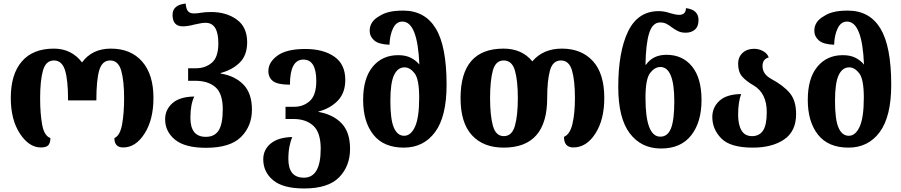

<svg xmlns="http://www.w3.org/2000/svg" viewBox="-20 -825 5099 1086"><path d="M211 9Q243 9 254 -4.5Q265 -18 265 -44Q230 -57 218.5 -119.5Q207 -182 207 -270Q207 -369 223 -426Q239 -483 285 -483Q330 -483 347.5 -428.5Q365 -374 365 -257H525Q525 -373 541.5 -428Q558 -483 603 -483Q649 -483 665.5 -426Q682 -369 682 -270Q682 -184 670.5 -121Q659 -58 627 -44Q627 9 677 9Q748 9 798 -70Q848 -149 848 -271Q848 -404 784 -477Q720 -550 607 -550Q501 -550 444 -472Q384 -550 285 -550Q166 -550 103.5 -477.5Q41 -405 41 -271Q41 -148 92.5 -69.5Q144 9 211 9Z M1145 11Q1282 11 1343.5 -50.5Q1405 -112 1405 -205Q1405 -297 1357 -346.5Q1309 -396 1228 -409V-412Q1295 -430 1336.5 -471.5Q1378 -513 1378 -586Q1378 -672 1319 -714.5Q1260 -757 1175 -757Q1139 -757 1117.5 -753Q1096 -749 1076 -749Q1055 -749 1044 -761Q1033 -773 1030 -805Q956 -797 956 -741Q956 -676 1014 -676Q1042 -676 1079 -686Q1098 -690 1113 -693Q1128 -696 1143 -696Q1215 -696 1215 -580Q1215 -501 1178 -470Q1141 -439 1089 -439H1044V-368H1084Q1157 -368 1198.5 -332Q1240 -296 1240 -207Q1240 -124 1217 -87.5Q1194 -51 1144 -51Q1057 -51 1057 -158Q1057 -235 1079 -279Q997 -278 955.5 -241.5Q914 -205 914 -150Q914 -81 970 -35Q1026 11 1145 11Z M1700 241Q1837 241 1898.5 177.5Q1960 114 1960 17Q1960 -78 1911.5 -128Q1863 -178 1781 -192V-194Q1849 -212 1891 -256Q1933 -300 1933 -373Q1933 -462 1870.5 -505Q1808 -548 1707 -548Q1601 -548 1549.5 -510.5Q1498 -473 1498 -423Q1498 -386 1524.5 -366Q1551 -346 1620 -346Q1620 -488 1696 -488Q1769 -488 1769 -367Q1769 -287 1732.5 -254Q1696 -221 1644 -221H1595V-152H1639Q1711 -152 1752.5 -113.5Q1794 -75 1794 16Q1794 180 1699 180Q1611 180 1611 74Q1611 35 1617.5 2.5Q1624 -30 1633 -50Q1553 -48 1511 -13Q1469 22 1469 76Q1469 148 1525 194.5Q1581 241 1700 241Z M2264 10Q2376 10 2441 -78Q2506 -166 2506 -345Q2506 -564 2444.5 -664.5Q2383 -765 2261 -765Q2212 -765 2180 -757Q2148 -749 2126 -734Q2071 -704 2071 -651Q2071 -619 2096.5 -596.5Q2122 -574 2183 -572Q2185 -628 2203.5 -665.5Q2222 -703 2256 -703Q2342 -703 2352 -460Q2332 -484 2303 -498.5Q2274 -513 2232 -513Q2142 -513 2088 -447.5Q2034 -382 2034 -260Q2034 -136 2092 -63Q2150 10 2264 10ZM2266 -57Q2228 -57 2208 -102.5Q2188 -148 2188 -254Q2188 -357 2209 -400.5Q2230 -444 2268 -444Q2299 -444 2325 -410.5Q2351 -377 2351 -273Q2351 -160 2327.5 -108.5Q2304 -57 2266 -57Z M2829 10Q3075 10 3075 -270Q3075 -368 3090.5 -425.5Q3106 -483 3153 -483Q3199 -483 3215.5 -426Q3232 -369 3232 -270Q3232 -184 3218 -124.5Q3204 -65 3170 -51Q3170 9 3223 9Q3297 9 3347.5 -69.5Q3398 -148 3398 -271Q3398 -409 3333.5 -479.5Q3269 -550 3158 -550Q3052 -550 2991 -478Q2932 -550 2828 -550Q2585 -550 2585 -270Q2585 -130 2649.5 -60Q2714 10 2829 10ZM2830 -55Q2784 -55 2768 -113.5Q2752 -172 2752 -270Q2752 -368 2767.5 -425.5Q2783 -483 2829 -483Q2876 -483 2892.5 -426Q2909 -369 2909 -270Q2909 -172 2892.5 -113.5Q2876 -55 2830 -55Z M3719 15Q3831 15 3889.5 -59.5Q3948 -134 3948 -259Q3948 -383 3894.5 -449Q3841 -515 3750 -515Q3673 -515 3634 -459H3631Q3633 -578 3652 -638Q3671 -698 3714 -698Q3734 -698 3749 -690.5Q3764 -683 3782 -669Q3798 -657 3816 -648.5Q3834 -640 3859 -640Q3890 -640 3910.5 -657.5Q3931 -675 3931 -712Q3931 -770 3860 -779Q3859 -741 3822 -741Q3811 -741 3796.5 -744Q3782 -747 3769 -751Q3738 -762 3706 -762Q3588 -762 3532.5 -647Q3477 -532 3477 -333Q3477 -157 3542 -71Q3607 15 3719 15ZM3715 -52Q3631 -52 3631 -272Q3631 -378 3657 -412Q3683 -446 3715 -446Q3794 -446 3794 -252Q3794 -147 3775.5 -99.5Q3757 -52 3715 -52Z M4238 10Q4347 10 4415 -36Q4483 -82 4483 -180Q4483 -256 4447 -299Q4411 -342 4340 -380Q4293 -407 4293 -451Q4293 -491 4328 -500Q4321 -522 4297 -535.5Q4273 -549 4245 -549Q4205 -549 4180 -525.5Q4155 -502 4155 -465Q4155 -419 4177 -393Q4199 -367 4241 -343Q4317 -299 4317 -191Q4317 -118 4296 -86.5Q4275 -55 4234 -55Q4193 -55 4174 -87.5Q4155 -120 4155 -176Q4155 -246 4172 -293Q4090 -292 4049.5 -255Q4009 -218 4009 -163Q4009 -94 4060 -42Q4111 10 4238 10Z M4779 10Q4891 10 4956 -78Q5021 -166 5021 -345Q5021 -564 4959.5 -664.5Q4898 -765 4776 -765Q4727 -765 4695 -757Q4663 -749 4641 -734Q4586 -704 4586 -651Q4586 -619 4611.5 -596.5Q4637 -574 4698 -572Q4700 -628 4718.5 -665.5Q4737 -703 4771 -703Q4857 -703 4867 -460Q4847 -484 4818 -498.5Q4789 -513 4747 -513Q4657 -513 4603 -447.5Q4549 -382 4549 -260Q4549 -136 4607 -63Q4665 10 4779 10ZM4781 -57Q4743 -57 4723 -102.5Q4703 -148 4703 -254Q4703 -357 4724 -400.5Q4745 -444 4783 -444Q4814 -444 4840 -410.5Q4866 -377 4866 -273Q4866 -160 4842.5 -108.5Q4819 -57 4781 -57Z"/></svg>

Font: Noto Serif Georgian SemiCondensed Extra
Style: Regular
Weight: 800
Width: 4
Designer: Monotype Design Team
Foundry: Monotype Imaging Inc.
Version: Version 1.901